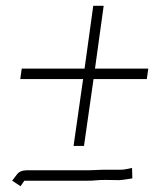

<svg xmlns="http://www.w3.org/2000/svg" viewBox="-20 -611 532 663"><path d="M286 -23H72C57 -23 45 -18 38 -8L22 13L51 32L64 13H281C291 13 300 13 308 12C333 9 360 11 391 11C397 11 404 10 411 9L437 5L436 -31L410 -26C405 -25 401 -25 397 -25H338ZM270 -107 303 -338H487L492 -374H308L338 -591H302L272 -374H55L50 -338H267L234 -107Z"/></svg>

Font: Reckless Catfish
Style: It
Weight: 400
Foundry: Cannot Into Space Fonts
Version: Version 0.2894